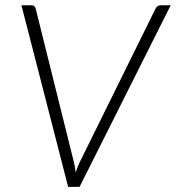

<svg xmlns="http://www.w3.org/2000/svg" viewBox="-20 -728 685 748"><path d="M63.5 -707.5H103Q110 -707.5 113.8 -703.8Q117.5 -700 119 -694.5L266 -104Q268.5 -93.5 271 -81.5Q273.5 -69.5 275 -56.5Q279.5 -69.5 284.2 -81.5Q289 -93.5 294.5 -104L586 -694.5Q588.5 -700 593.8 -703.8Q599 -707.5 606 -707.5H645L290 0H245.5Z"/></svg>

Font: Lato TR Light
Style: Italic
Weight: 300
Italic angle: -12°
Designer: Lukasz Dziedzic
Foundry: Lukasz Dziedzic
Version: Version 1.104 2013